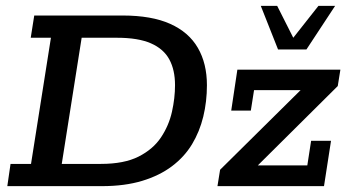

<svg xmlns="http://www.w3.org/2000/svg" viewBox="-20 -636 1195 656"><path d="M5 0 16 -76H86L154 -507H85L97 -583H399Q498 -583 561.5 -554.5Q625 -526 656 -472.5Q687 -419 687 -345Q687 -289 674.5 -237.5Q662 -186 636 -143Q610 -100 567.5 -68Q525 -36 465.5 -18Q406 0 328 0ZM191 -76H325Q404 -76 453.5 -101Q503 -126 530 -166.5Q557 -207 567.5 -254Q578 -301 578 -345Q578 -397 558.5 -433Q539 -469 495.5 -488Q452 -507 380 -507H259ZM723 0 732 -56 1007 -328H848L837 -258H770L791 -398H1143L1134 -342L861 -71H1030L1043 -155H1111L1087 0ZM930 -467 871 -616H927L982 -507L1068 -616H1125L1027 -467Z"/></svg>

Font: Rokkitt SemiBold Medium
Style: Italic
Weight: 500
Italic angle: -9°
Version: Version 3.103